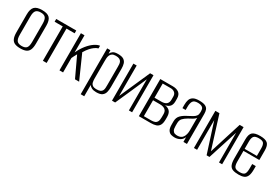

<svg xmlns="http://www.w3.org/2000/svg" viewBox="35 -1303 3178 2216"><g transform="rotate(30 1624.0 -194.5)"><path d="M175 7Q129 7 100 -5.5Q71 -18 57.5 -49Q44 -80 44 -133V-370Q44 -441 73.5 -472Q103 -503 175 -503Q247 -503 276 -472.5Q305 -442 305 -370V-133Q305 -81 292 -50Q279 -19 250.5 -6Q222 7 175 7ZM175 -25Q220 -25 238.5 -47Q257 -69 257 -127V-370Q257 -424 239 -447.5Q221 -471 175 -471Q130 -471 111 -448.5Q92 -426 92 -370V-127Q92 -70 111 -47.5Q130 -25 175 -25Z M473 0V-458H365V-495H632V-458H523V0Z M694 0V-495H742V-266Q770 -328 808.5 -376Q847 -424 887.5 -451Q928 -478 958 -480V-445Q932 -437 909.5 -420.5Q887 -404 867 -382Q853 -367 841 -349.5Q829 -332 817 -313L956 0H901L778 -262Q768 -244 757 -223Q746 -202 742 -192V0Z M1044 116V-495H1087L1089 -450Q1099 -472 1119.5 -487Q1140 -502 1187 -502Q1238 -502 1263 -485Q1288 -468 1296.5 -439.5Q1305 -411 1305 -375V-130Q1305 -92 1297 -61Q1289 -30 1264 -11.5Q1239 7 1187 7Q1149 7 1125.5 -5Q1102 -17 1091 -34V116ZM1174 -24Q1206 -24 1223 -32.5Q1240 -41 1247.5 -56Q1255 -71 1256 -89.5Q1257 -108 1257 -128V-366Q1257 -385 1256 -404Q1255 -423 1247.5 -438Q1240 -453 1223 -462Q1206 -471 1174 -471Q1143 -471 1126 -459.5Q1109 -448 1101.5 -429.5Q1094 -411 1093 -389Q1092 -367 1092 -348V-121Q1092 -94 1097 -72Q1102 -50 1119.5 -37Q1137 -24 1174 -24Z M1394 0V-494H1438V-89L1617 -494H1662V0H1619V-415Q1573 -310 1528 -207Q1483 -104 1436 0Z M1752 0V-495H1920Q1969 -495 2000.5 -472Q2032 -449 2032 -395V-358Q2032 -309 2004.5 -285Q1977 -261 1933 -260V-262Q1979 -262 2009 -237Q2039 -212 2039 -155V-122Q2039 -71 2023 -44.5Q2007 -18 1978.5 -9Q1950 0 1911 0ZM1802 -29H1900Q1927 -29 1946.5 -36Q1966 -43 1976.5 -63Q1987 -83 1987 -122V-159Q1987 -192 1974.5 -209.5Q1962 -227 1940.5 -234Q1919 -241 1893 -241H1802ZM1802 -275H1893Q1938 -275 1960.5 -294.5Q1983 -314 1983 -354V-396Q1983 -429 1961.5 -446.5Q1940 -464 1909 -464H1802Z M2231 7Q2209 7 2185.5 1Q2162 -5 2145 -29Q2128 -53 2128 -105V-148Q2128 -199 2159 -230Q2190 -261 2242 -286Q2276 -303 2299 -317Q2322 -331 2333.5 -348Q2345 -365 2345 -391V-411Q2345 -438 2334 -451.5Q2323 -465 2304.5 -470Q2286 -475 2266 -475Q2216 -475 2200 -449Q2184 -423 2184 -374V-332H2141V-378Q2141 -415 2150.5 -443.5Q2160 -472 2187 -488.5Q2214 -505 2266 -505Q2322 -505 2349 -491.5Q2376 -478 2384.5 -454.5Q2393 -431 2393 -400V0H2346L2345 -64Q2332 -28 2300 -10.5Q2268 7 2231 7ZM2247 -27Q2298 -27 2321 -61.5Q2344 -96 2344 -154V-320Q2333 -302 2307.5 -287.5Q2282 -273 2255 -259Q2217 -237 2196 -214Q2175 -191 2175 -149V-113Q2175 -73 2186.5 -54.5Q2198 -36 2215 -31.5Q2232 -27 2247 -27Z M2486 0V-495H2540L2675 -65L2810 -495H2862V0H2820V-396L2693 0H2655L2528 -396V0Z M3085 9Q3035 9 3005.5 -2.5Q2976 -14 2963 -44Q2950 -74 2950 -130V-383Q2950 -452 2979.5 -477.5Q3009 -503 3080 -503Q3150 -503 3179.5 -477.5Q3209 -452 3209 -383V-257H2998V-116Q2998 -64 3014.5 -43Q3031 -22 3083 -22Q3130 -22 3145.5 -42Q3161 -62 3161 -116V-176H3209V-131Q3209 -76 3196 -45.5Q3183 -15 3156 -3Q3129 9 3085 9ZM2998 -284H3161V-384Q3161 -430 3145.5 -451Q3130 -472 3080 -472Q3031 -472 3014.5 -451Q2998 -430 2998 -384Z"/></g></svg>

Font: Alumni Sans Light
Style: Regular
Weight: 300
Version: Version 1.018